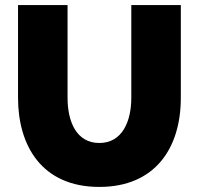

<svg xmlns="http://www.w3.org/2000/svg" viewBox="-20 -730 783 756"><path d="M371 -167C281 -167 246 -251 246 -345V-710H51V-345C51 -157 144 6 371 6C591 6 692 -147 692 -345V-710H497V-345C497 -253 462 -167 371 -167Z"/></svg>

Font: Raleway Black
Style: Regular
Weight: 900
Designer: Matt McInerney, Pablo Impallari, Rodrigo Fuenzalida
Foundry: Matt McInerney, Pablo Impallari, Rodrigo Fuenzalida
Version: Version 3.000g; ttfautohint (v1.5) -l 8 -r 28 -G 28 -x 14 -D